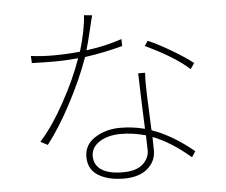

<svg xmlns="http://www.w3.org/2000/svg" viewBox="-55 -847 1111 943"><g transform="rotate(-5 500.0 -375.0)"><path d="M565.4 -650.4 566.4 -616.2Q478.5 -591.8 379.9 -578.1Q342.8 -472.7 281.2 -356.4Q219.7 -240.2 160.2 -164.1L125 -182.6Q186.5 -250 248.5 -362.3Q310.5 -474.6 345.7 -575.2Q285.2 -569.3 224.6 -569.3Q181.6 -569.3 117.2 -571.3L115.2 -606.4Q169.9 -599.6 225.6 -599.6Q290 -599.6 357.4 -606.4Q388.7 -711.9 392.6 -783.2L432.6 -779.3Q428.7 -766.6 414.1 -704.6Q399.4 -642.6 389.6 -610.4Q485.4 -623 565.4 -650.4ZM646.5 -94.7Q646.5 -104.5 645.5 -129.4Q644.5 -154.3 644.5 -168.9Q582 -186.5 523.4 -186.5Q458 -186.5 416.5 -159.7Q375 -132.8 375 -89.8Q375 -46.9 410.2 -22.5Q445.3 2 517.6 2Q582 2 614.3 -26.9Q646.5 -55.7 646.5 -94.7ZM632.8 -475.6H667Q664.1 -439.5 666 -389.6Q666 -368.2 669.4 -298.8Q672.9 -229.5 673.8 -191.4Q775.4 -156.2 878.9 -70.3L860.4 -42Q766.6 -123 675.8 -158.2Q675.8 -144.5 676.3 -122.1Q676.8 -99.6 676.8 -90.8Q676.8 -38.1 635.3 -2.4Q593.8 33.2 519.5 33.2Q442.4 33.2 393.1 3.4Q343.8 -26.4 343.8 -88.9Q343.8 -149.4 397.5 -183.1Q451.2 -216.8 521.5 -216.8Q583 -216.8 642.6 -201.2Q641.6 -218.8 637.7 -323.7Q633.8 -428.7 632.8 -475.6ZM676.8 -606.4 693.4 -630.9Q747.1 -607.4 812.5 -568.4Q877.9 -529.3 911.1 -502L891.6 -473.6Q820.3 -539.1 676.8 -606.4Z"/></g></svg>

Font: Gen Shin Gothic Monospace ExtraLight
Style: Regular
Weight: 200
Designer: [Source Han Sans]
Ryoko NISHIZUKA  (kana & ideographs); Paul D. Hunt (Latin, Greek & Cyrillic); Wenlong ZHANG  (bopomofo
Version: Version 1.002.20150607